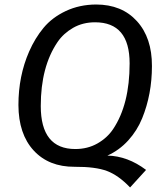

<svg xmlns="http://www.w3.org/2000/svg" viewBox="-20 -721 723 844"><path d="M159.2 -254.9Q159.2 -65.9 311 -65.9Q365.2 -65.9 408.2 -90.3Q451.2 -114.7 477.1 -153.3Q549.8 -261.7 549.8 -442.4Q549.8 -623 397.9 -623Q343.8 -623 301.3 -598.6Q258.8 -574.2 232.9 -536.1Q159.2 -427.7 159.2 -254.9ZM61 -259.3Q61 -386.7 107.9 -494.1Q133.8 -553.2 171.4 -598.6Q209 -644 269 -672.4Q329.1 -700.7 401.9 -701.2Q515.6 -701.2 582 -627.9Q648.4 -554.7 647.9 -430.7Q647.9 -306.6 605 -201.2Q583 -147 543.5 -103.5Q503.9 -60.1 452.1 -37.1Q541 -35.2 622.1 25.9L551.8 103Q501 49.8 450.7 30.8Q400.4 11.7 308.1 12.2Q194.3 12.7 127.9 -59.6Q61.5 -131.8 61 -259.3Z"/></svg>

Font: FiraSans-Italic
Style: Italic
Weight: 400
Italic angle: -8°
Designer: Carrois Corporate & Edenspiekermann AG
Foundry: Carrois Corporate GbR & Edenspiekermann AG
Version: Version 3.106;PS 003.106;hotconv 1.0.70;makeotf.lib2.5.58329